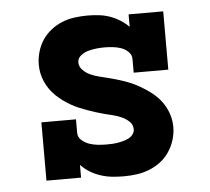

<svg xmlns="http://www.w3.org/2000/svg" viewBox="-44 -575 688 630"><g transform="rotate(-5 300.0 -260.0)"><path d="M339 8Q320 8 301 6Q282 4 263.5 -2Q245 -8 228.5 -18Q212 -28 199 -42V0H85V-192H199V-147Q199 -133 210.5 -123Q222 -113 235.5 -108.5Q249 -104 263.5 -102.5Q278 -101 292 -101Q301 -101 310.5 -101.5Q320 -102 329 -103.5Q338 -105 347 -107.5Q356 -110 364.5 -114Q373 -118 379 -126Q385 -134 385 -143Q385 -158 374 -168.5Q363 -179 349.5 -185Q336 -191 322 -194.5Q308 -198 294 -201.5Q280 -205 266 -209.5Q252 -214 238 -219Q224 -224 211 -229.5Q198 -235 185 -242.5Q172 -250 160.5 -258.5Q149 -267 138.5 -277Q128 -287 119.5 -299Q111 -311 105 -324.5Q99 -338 96 -352Q93 -366 93 -381Q93 -402 99 -423Q105 -444 116.5 -461.5Q128 -479 145 -492.5Q162 -506 181.5 -514Q201 -522 222.5 -525Q244 -528 265 -528Q284 -528 302.5 -526Q321 -524 338.5 -518Q356 -512 372 -502Q388 -492 401 -479V-520H515V-328H401V-373Q401 -387 390.5 -397Q380 -407 367 -411.5Q354 -416 340 -417.5Q326 -419 312 -419Q299 -419 285.5 -417.5Q272 -416 259 -412.5Q246 -409 234.5 -400Q223 -391 223 -377Q223 -363 234 -352Q245 -341 258.5 -335Q272 -329 286 -325.5Q300 -322 314 -318.5Q328 -315 342 -311Q356 -307 370 -302Q384 -297 397 -291Q410 -285 422.5 -277.5Q435 -270 447 -261.5Q459 -253 469.5 -243Q480 -233 488.5 -221Q497 -209 503 -195.5Q509 -182 512 -168Q515 -154 515 -139Q515 -118 508.5 -97Q502 -76 490 -58Q478 -40 461 -27Q444 -14 424 -6Q404 2 382.5 5Q361 8 339 8Z"/></g></svg>

Font: Iosevka HT Extrabold Extended
Style: Regular
Weight: 800
Width: 7
Monospace: yes
Designer: Belleve Invis
Foundry: Belleve Invis
Version: Version 32.3.0; ttfautohint (v1.8.4)